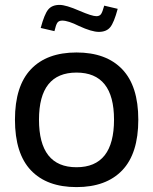

<svg xmlns="http://www.w3.org/2000/svg" viewBox="-20 -749 624 783"><path d="M139 -261Q139 -67 292 -67Q445 -67 445 -261Q445 -453 292 -453Q139 -453 139 -261ZM41 -261Q41 -398 106 -466.5Q171 -535 292 -535Q413 -535 478.5 -466.5Q544 -398 544 -261Q544 -123 478.5 -54.5Q413 14 292 14Q171 14 106 -54.5Q41 -123 41 -261ZM146 -635Q161 -691 176.5 -710Q192 -729 223 -729Q249 -729 304 -705Q355 -683 373 -683Q386 -683 392 -691.5Q398 -700 405 -726L460 -713Q445 -657 429.5 -638Q414 -619 383 -619Q354 -619 302 -643Q258 -665 234 -665Q220 -665 214 -656.5Q208 -648 202 -622Z"/></svg>

Font: Nacelle
Style: Regular
Weight: 400
Designer: Sora Sagano
Foundry: Sora Sagano
Version: Version 1.000;FEAKit 1.0